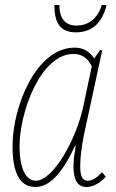

<svg xmlns="http://www.w3.org/2000/svg" viewBox="-20 -736 461 766"><path d="M283 -607C342 -607 387 -639 405 -716H386C368 -657 328 -634 285 -634C242 -634 217 -660 217 -716H197C197 -649 217 -607 283 -607ZM121 10C170 10 222 -30 279 -154H282C278 -127 273 -98 273 -73C273 -19 289 10 325 10C350 10 378 -4 402 -31L387 -49C363 -23 346 -15 329 -15C307 -15 300 -37 300 -73C300 -109 306 -154 316 -203L388 -536H379L356 -503C340 -527 315 -546 278 -546C124 -546 30 -311 30 -153C30 -52 56 10 121 10ZM123 -15C84 -15 58 -62 58 -153C58 -287 141 -521 274 -521C306 -521 332 -503 346 -471L312 -310C283 -176 191 -15 123 -15Z"/></svg>

Font: Noto Serif Condensed Thin
Style: Italic
Weight: 100
Width: 3
Italic angle: -12°
Designer: Monotype Design Team
Foundry: Monotype Imaging Inc.
Version: Version 2.013